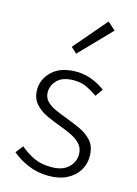

<svg xmlns="http://www.w3.org/2000/svg" viewBox="-117 -823 643 899"><g transform="rotate(15 204.0 -373.5)"><path d="M209 12Q156 12 110 -7.5Q64 -27 32 -55L60 -91Q91 -65 126 -48Q161 -31 211 -31Q266 -31 294 -58Q322 -85 322 -122Q322 -151 304.5 -170.5Q287 -190 260 -203Q233 -216 206 -226Q170 -239 135 -255Q100 -271 77 -297Q54 -323 54 -364Q54 -417 95 -455Q136 -493 211 -493Q251 -493 288 -478.5Q325 -464 351 -443L325 -407Q300 -425 273 -438Q246 -451 211 -451Q156 -451 130.5 -425Q105 -399 105 -367Q105 -340 121.5 -323Q138 -306 164 -294Q190 -282 218 -272Q255 -258 290.5 -242Q326 -226 349.5 -199Q373 -172 373 -125Q373 -88 354 -57Q335 -26 298.5 -7Q262 12 209 12ZM187 -574 159 -600 295 -759 333 -725Z"/></g></svg>

Font: Assistant Light
Style: Regular
Weight: 300
Designer: Hebrew By Ben Nathan, Latin by Paul Hunt
Version: Version 3.000